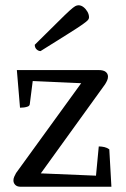

<svg xmlns="http://www.w3.org/2000/svg" viewBox="-20 -709 478 729"><path d="M58 0Q45 0 38 -7Q31 -14 31 -24Q31 -31 34 -38Q37 -45 41 -52L302 -412L335 -391L89 -402L107 -423L93 -313Q92 -307 85.5 -304.5Q79 -302 71 -301Q63 -300 56 -300L44 -443H354Q373 -443 381.5 -436Q390 -429 390 -418Q390 -411 387 -404Q384 -397 379 -389L120 -30L81 -53L368 -41L342 -16L355 -153Q366 -153 376.5 -150.5Q387 -148 395 -142L403 0ZM134 -515Q126 -515 119 -521.5Q112 -528 112 -539Q167 -593 198 -624Q229 -655 244 -668.5Q259 -682 265.5 -685.5Q272 -689 278 -689Q288 -689 297 -682Q306 -675 312 -664.5Q318 -654 318 -643Q318 -638 314 -633Q310 -628 293 -616Q276 -604 238.5 -580.5Q201 -557 134 -515Z"/></svg>

Font: Petrona
Style: Regular
Weight: 400
Designer: Ringo R. Seeber
Foundry: Ringo R. Seeber
Version: Version 2.001; ttfautohint (v1.8.3)